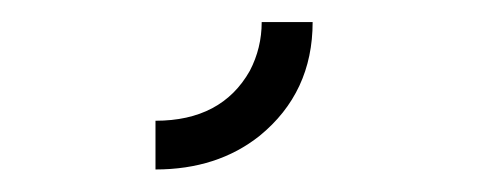

<svg xmlns="http://www.w3.org/2000/svg" viewBox="-20 -140 434 173"><path d="M120.1 12.7V-31.2Q179.7 -31.2 205.1 -76.2Q215.8 -96.7 215.8 -120.1H261.7Q261.7 -56.6 213.9 -17.6Q175.8 12.7 120.1 12.7Z"/></svg>

Font: Post No Bills Colombo
Style: Regular
Weight: 500
Designer: Kosala Senevirathne, Siva Puranthara, Lasantha Premarathna, Tharique Azeez
Foundry: Mooniak
Version: Version 1.220 ; ttfautohint (v1.5)